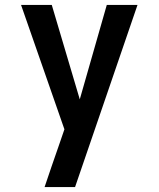

<svg xmlns="http://www.w3.org/2000/svg" viewBox="-20 -540 640 775"><path d="M160 215Q174 173 188.5 131Q203 89 218 46L240 -18L65 -520H189L302 -139L411 -520H535L283 215Z"/></svg>

Font: Iosevka Extended
Style: Bold
Weight: 700
Width: 7
Monospace: yes
Designer: Belleve Invis
Foundry: Belleve Invis
Version: Version 32.5.0; ttfautohint (v1.8.4)